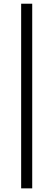

<svg xmlns="http://www.w3.org/2000/svg" viewBox="-20 -867 291 1050"><path d="M95.7 163.1V-846.7H156.2V163.1Z"/></svg>

Font: Gothic A1 Light
Style: Regular
Weight: 300
Version: Version 2.50